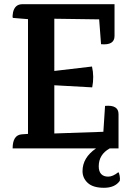

<svg xmlns="http://www.w3.org/2000/svg" viewBox="-20 -705 613 912"><path d="M543 0H501Q449 29 449 85Q449 109 460.5 121.5Q472 134 494 134Q516 134 542 113Q546 116 548.5 130.5Q551 145 549 154Q526 187 474 187Q422 187 397 164Q372 141 372 108Q372 44 436 0H40Q40 -64 84 -67L113 -69V-614L41 -620Q38 -626 42 -647Q51 -685 86 -685H524V-534Q524 -489 460 -495L451 -613L238 -616V-368L417 -389Q428 -341 418 -290L238 -300V-71L471 -79L479 -202Q543 -208 543 -163Z"/></svg>

Font: Karma
Style: Bold
Weight: 700
Designer: Joana Correia
Foundry: Indian Type Foundry
Version: Version 1.202;PS 1.0;hotconv 1.0.78;makeotf.lib2.5.61930; tt